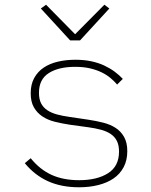

<svg xmlns="http://www.w3.org/2000/svg" viewBox="-20 -781 640 813"><path d="M315 12Q240 12 183.5 -13.5Q127 -39 85 -90L110 -111Q149 -63 198.5 -40.5Q248 -18 315 -18Q391 -18 437.5 -47.5Q484 -77 484 -139Q484 -166 475 -184Q466 -202 449 -213.5Q432 -225 408 -231.5Q384 -238 355 -242L275 -253Q242 -258 212 -265.5Q182 -273 159.5 -288Q137 -303 123.5 -326.5Q110 -350 110 -386Q110 -424 125 -451Q140 -478 165.5 -495Q191 -512 225.5 -520Q260 -528 299 -528Q336 -528 366.5 -521.5Q397 -515 421.5 -503.5Q446 -492 465.5 -477.5Q485 -463 500 -447L476 -423Q464 -437 448 -450.5Q432 -464 410.5 -474.5Q389 -485 361.5 -491.5Q334 -498 298 -498Q228 -498 186.5 -471.5Q145 -445 145 -388Q145 -361 154 -343.5Q163 -326 180 -314.5Q197 -303 221 -296.5Q245 -290 274 -286L355 -274Q388 -269 417.5 -261.5Q447 -254 469.5 -239.5Q492 -225 505.5 -201Q519 -177 519 -141Q519 -102 503.5 -73Q488 -44 461 -25.5Q434 -7 396.5 2.5Q359 12 315 12ZM277 -610 153 -745 175 -761 298 -636 422 -761 443 -745 319 -610Z"/></svg>

Font: IBM Plex Mono ExtLt
Style: Regular
Weight: 200
Monospace: yes
Designer: Mike Abbink, Paul van der Laan, Pieter van Rosmalen
Foundry: Bold Monday
Version: Version 2.3